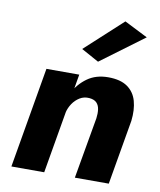

<svg xmlns="http://www.w3.org/2000/svg" viewBox="-82 -798 722 864"><g transform="rotate(10 278.5 -366.0)"><path d="M258 -460H108L29 0H179ZM368 -280 319 0H474L525 -296Q531 -347 520 -386.5Q509 -426 477 -448.5Q445 -471 389 -471Q333 -471 294 -443Q255 -415 231.5 -370.5Q208 -326 199 -275L227 -281Q232 -303 245 -322.5Q258 -342 277.5 -354Q297 -366 321 -364Q344 -362 355 -350.5Q366 -339 368.5 -320.5Q371 -302 368 -280ZM528 -678 421 -732 251 -576 331 -532Z"/></g></svg>

Font: Jost
Style: Bold Italic
Weight: 700
Italic angle: -5°
Version: Version 3.710